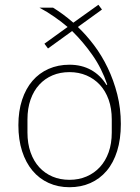

<svg xmlns="http://www.w3.org/2000/svg" viewBox="-20 -772 588 804"><path d="M407 -732 306 -659Q341 -626 373.5 -583Q406 -540 431 -488Q456 -436 471 -377Q486 -318 486 -253Q486 -189 470.5 -139.5Q455 -90 426.5 -56.5Q398 -23 358.5 -5.5Q319 12 271 12Q223 12 183.5 -6Q144 -24 116 -57.5Q88 -91 72.5 -139Q57 -187 57 -248Q57 -307 72.5 -354Q88 -401 116 -433.5Q144 -466 183.5 -483.5Q223 -501 271 -501Q322 -501 361.5 -479Q401 -457 426 -416L429 -418Q406 -486 367 -541.5Q328 -597 282 -642L181 -569L166 -589L263 -659Q240 -679 208.5 -701Q177 -723 145 -740H202Q223 -727 243.5 -712Q264 -697 287 -677L392 -752ZM271 -19Q310 -19 342.5 -33Q375 -47 398.5 -72.5Q422 -98 435 -134.5Q448 -171 448 -217V-272Q448 -318 435 -354.5Q422 -391 398.5 -416.5Q375 -442 342.5 -456Q310 -470 271 -470Q232 -470 200 -456.5Q168 -443 144.5 -417.5Q121 -392 108 -355Q95 -318 95 -272V-217Q95 -171 108 -134Q121 -97 144.5 -71.5Q168 -46 200 -32.5Q232 -19 271 -19Z"/></svg>

Font: IBM Plex Sans Arabic ExtLt
Style: Regular
Weight: 200
Designer: Mike Abbink, Paul van der Laan, Pieter van Rosmalen, Wael Morcos, Khajak Apelian
Foundry: Bold Monday
Version: Version 1.2